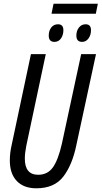

<svg xmlns="http://www.w3.org/2000/svg" viewBox="-20 -1006 548 1036"><path d="M176 10Q273 10 321.5 -53Q370 -116 392 -223L498 -714H418L314 -231Q294 -143 265.5 -103Q237 -63 186 -63Q114 -63 114 -150Q114 -180 122 -220L227 -714H147L43 -224Q33 -181 33 -140Q33 -69 70.5 -29.5Q108 10 176 10ZM258 -932H497L508 -986H269ZM274 -780Q296 -780 309 -798.5Q322 -817 322 -843Q322 -875 293 -875Q270 -875 256.5 -857.5Q243 -840 243 -814Q243 -780 274 -780ZM423 -780Q444 -780 457.5 -798.5Q471 -817 471 -843Q471 -875 442 -875Q420 -875 406 -857.5Q392 -840 392 -814Q392 -780 423 -780Z"/></svg>

Font: Noto Sans UI Condensed
Style: Italic
Weight: 400
Width: 3
Italic angle: -12°
Designer: Monotype Design Team
Foundry: Monotype Imaging Inc.
Version: Version 1.901